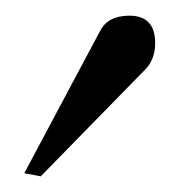

<svg xmlns="http://www.w3.org/2000/svg" viewBox="-20 -690 229 245"><path d="M178 -635Q178 -614 165 -601L32 -465L11 -469L108 -651Q118 -670 145 -670Q178 -670 178 -635Z"/></svg>

Font: GFS Didot
Style: Bold Italic
Weight: 700
Italic angle: -12°
Designer: Designed by Takis Katsoulidis and George D. Matthiopoulos.
Foundry: Designed by Takis Katsoulidis and George D. Matthiopoulos.
Version: Version 1.0